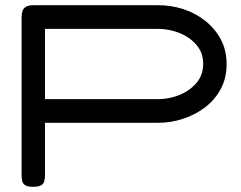

<svg xmlns="http://www.w3.org/2000/svg" viewBox="-20 -708 926 738"><path d="M107 10Q88 10 78 4.5Q68 -1 65.5 -11.5Q63 -22 63 -36V-643Q63 -656 66.5 -666Q70 -676 80 -682Q90 -688 108 -688H589Q637 -688 683 -673.5Q729 -659 767 -629.5Q805 -600 828 -558Q851 -516 851 -461Q851 -407 828 -365Q805 -323 767 -294.5Q729 -266 682.5 -251Q636 -236 588 -236H153V-35Q153 -21 150 -11Q147 -1 137.5 4.5Q128 10 107 10ZM153 -327H589Q629 -327 668.5 -342.5Q708 -358 734.5 -388.5Q761 -419 761 -463Q761 -505 735.5 -535Q710 -565 670 -581Q630 -597 588 -597H153Z"/></svg>

Font: Fredoka Expanded
Style: Regular
Weight: 400
Width: 7
Designer: Ben Nathan
Foundry: Milena B. Brandão, Ben Nathan
Version: Version 2.001